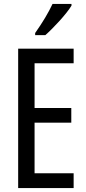

<svg xmlns="http://www.w3.org/2000/svg" viewBox="-20 -1014 442 983"><path d="M346 -985V-994H249C228 -949 198 -899 160 -845V-834H212C253 -870 321 -943 346 -985ZM357 -51V-127H157V-386H345V-461H157V-690H357V-765H73V-51Z"/></svg>

Font: Noto Sans Tamil UI ExtraCondensed
Style: Regular
Weight: 400
Width: 2
Designer: Jelle Bosma - Monotype Design Team
Foundry: Monotype Imaging Inc.
Version: Version 2.004